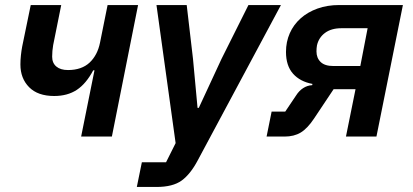

<svg xmlns="http://www.w3.org/2000/svg" viewBox="-20 -542 1639 762"><path d="M302 0 355 -263H350Q322 -210 285 -185.5Q248 -161 195 -161Q130 -161 95.5 -196Q61 -231 61 -286Q61 -304 63 -322.5Q65 -341 68 -357L102 -522H223L191 -363Q189 -352 188 -340Q187 -328 187 -317Q187 -292 203.5 -278Q220 -264 250 -264Q277 -264 298.5 -271.5Q320 -279 335.5 -293.5Q351 -308 361.5 -328Q372 -348 377 -373L407 -522H528L424 0Z M859 -308 966 -522H1095L765 94Q736 149 701 174.5Q666 200 601 200H523L543 102H639L677 26L601 -522H721L746 -308L764 -114H769Z M1038 0 1058 -99H1112L1155 -163Q1167 -182 1183.5 -192.5Q1200 -203 1219 -204L1220 -209Q1171 -218 1143 -249.5Q1115 -281 1115 -336Q1115 -376 1130 -410Q1145 -444 1173 -469Q1201 -494 1240 -508Q1279 -522 1326 -522H1579L1474 0H1353L1391 -188H1304L1226 -71Q1200 -32 1173.5 -16Q1147 0 1109 0ZM1439 -430H1335Q1295 -430 1270 -411.5Q1245 -393 1238 -362Q1237 -357 1236.5 -350.5Q1236 -344 1236 -338Q1236 -312 1252.5 -296Q1269 -280 1303 -280H1410Z"/></svg>

Font: IBM Plex Sans SemiBold
Style: Italic
Weight: 600
Italic angle: -11.31°
Designer: Mike Abbink, Paul van der Laan, Pieter van Rosmalen
Foundry: Bold Monday
Version: Version 3.201